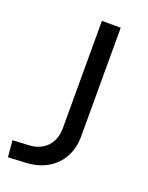

<svg xmlns="http://www.w3.org/2000/svg" viewBox="-136 -776 659 853"><g transform="rotate(20 194.0 -349.0)"><path d="M10 7 3 -71 81 -75Q115 -77 140.5 -92Q166 -107 180.5 -134Q195 -161 195 -197V-705H284V-192Q284 -136 260.5 -93Q237 -50 194 -25Q151 0 93 3Z"/></g></svg>

Font: Nunito Sans 8pt
Style: Regular
Weight: 400
Version: Version 3.101;gftools[0.9.27]